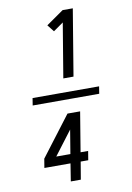

<svg xmlns="http://www.w3.org/2000/svg" viewBox="-107 -915 791 1151"><g transform="rotate(-10 288.0 -340.0)"><path d="M291 -446H353L420 -850H358L252 -776L285 -734L346 -777ZM487 -318 494 -362H89L82 -318ZM228 170H289L307 63H353L362 8H316L356 -234H279L95 8L86 63H245ZM168 8 278 -137 254 8Z"/></g></svg>

Font: Iosevka Sparkle Light Oblique
Style: Regular
Weight: 300
Italic angle: -9°
Designer: Belleve Invis
Foundry: Belleve Invis
Version: Version 4.5.0; ttfautohint (v1.8.3)